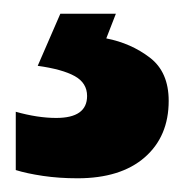

<svg xmlns="http://www.w3.org/2000/svg" viewBox="-20 -20 271 280"><path d="M226 127Q226 179 191 209.5Q156 240 93 240Q66 240 42.5 236.5Q19 233 3 228V143Q35 152 62 152Q107 152 107 120Q107 101 89 91Q71 81 35 76L68 0H149L135 36Q171 43 198.5 64Q226 85 226 127Z"/></svg>

Font: Noto Sans Khmer UI SemiCondensed ExtraBold
Style: Regular
Weight: 800
Width: 4
Designer: Danh Hong and the Monotype Design Team
Foundry: Monotype Imaging Inc.
Version: Version 2.002; ttfautohint (v1.8.4.7-5d5b)